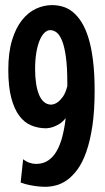

<svg xmlns="http://www.w3.org/2000/svg" viewBox="-20 -718 408 745"><path d="M12.2 -446.8Q12.2 -514.6 26.9 -562.5Q41.5 -610.4 65.7 -640.4Q89.8 -670.4 120.1 -684.3Q150.4 -698.2 182.1 -698.2Q202.6 -698.2 223.1 -692.4Q243.7 -686.5 262 -671.9Q280.3 -657.2 295.9 -632.8Q311.5 -608.4 323 -571.5Q334.5 -534.7 340.8 -483.9Q347.2 -433.1 347.2 -366.2Q347.2 -287.1 338.4 -228.8Q329.6 -170.4 314.9 -128.9Q300.3 -87.4 281 -61Q261.7 -34.7 240.5 -19.5Q219.2 -4.4 197.5 1.2Q175.8 6.8 155.8 6.8Q141.1 6.8 125 4.9Q111.3 3.4 94.2 0Q77.1 -3.4 60.1 -9.8L69.8 -100.1Q82.5 -90.3 95.2 -86.2Q107.9 -82 120.1 -82Q147.5 -82 167.2 -95.5Q187 -108.9 200.4 -132.8Q213.9 -156.7 222.2 -189.2Q230.5 -221.7 234.9 -259.8Q223.1 -244.6 210 -236.8Q196.8 -229 185.5 -225.1Q172.4 -220.7 159.2 -220.2Q128.4 -220.2 101.6 -231.2Q74.7 -242.2 54.9 -268.6Q35.2 -294.9 23.7 -338.4Q12.2 -381.8 12.2 -446.8ZM179.2 -312Q191.9 -313 203.6 -321.3Q213.4 -328.1 223.9 -342.5Q234.4 -356.9 241.2 -383.8V-396Q241.2 -456.5 235.8 -496.1Q230.5 -535.6 221.2 -559.1Q211.9 -582.5 200 -591.8Q188 -601.1 174.8 -601.1Q163.1 -601.1 152.3 -590.6Q141.6 -580.1 133.5 -560.5Q125.5 -541 120.8 -512.9Q116.2 -484.9 116.2 -449.2Q116.2 -418.9 120.1 -393.6Q124 -368.2 131.6 -350.1Q139.2 -332 151.1 -322Q163.1 -312 179.2 -312Z"/></svg>

Font: Mouse Memoirs
Style: Regular
Weight: 400
Version: Version 1.000